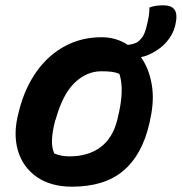

<svg xmlns="http://www.w3.org/2000/svg" viewBox="-20 -690 683 722"><path d="M362 -550Q417 -550 461 -521Q469 -522 477 -524Q485 -526 494 -530Q503 -535 513.5 -548Q524 -561 531 -590Q536 -609 539 -626.5Q542 -644 542 -662Q553 -666 565.5 -668Q578 -670 595 -670Q652 -670 642 -610Q637 -574 617 -546Q597 -518 570 -501Q555 -491 540 -484.5Q525 -478 510 -475Q540 -433 550.5 -373Q561 -313 545 -242L542 -227Q515 -108 444 -48Q373 12 251 12Q171 12 118.5 -24.5Q66 -61 47.5 -123.5Q29 -186 49 -263L53 -279Q75 -362 119 -423Q163 -484 225 -517Q287 -550 362 -550ZM361 -422Q306 -422 261 -379Q216 -336 190 -243L187 -235Q177 -196 175.5 -165.5Q174 -135 184 -113Q209 -102 241 -102Q312 -102 358 -136.5Q404 -171 421 -239L423 -248Q449 -352 429 -412Q416 -418 400 -420Q384 -422 361 -422Z"/></svg>

Font: Recursive Mn Csl St
Style: Bold Italic
Weight: 700
Italic angle: -15°
Monospace: yes
Version: Version 1.079;hotconv 1.0.112;makeotfexe 2.5.65598; ttfautoh